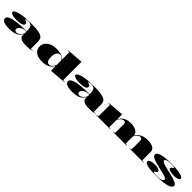

<svg xmlns="http://www.w3.org/2000/svg" viewBox="662 -2978 5226 5226"><g transform="rotate(45 3275.5 -365.0)"><path d="M617 -515Q768 -515 865 -504Q962 -493 1016 -467.5Q1070 -442 1091.5 -398Q1113 -354 1113 -288V-35Q1113 -26 1118 -21Q1123 -16 1132 -16Q1143 -16 1157.5 -20Q1172 -24 1190 -30V-20Q1169 -10 1134 -2Q1099 6 1056.5 10.5Q1014 15 971 15Q832 15 764 -18.5Q696 -52 696 -120Q696 -129 696 -133.5Q696 -138 696 -143Q696 -148 696 -154L688 -161Q663 -113 628.5 -79Q594 -45 546.5 -24Q499 -3 435 6Q371 15 287 15Q207 15 148.5 1Q90 -13 58 -40.5Q26 -68 26 -107Q26 -192 195.5 -234Q365 -276 696 -276Q696 -357 682.5 -407Q669 -457 633.5 -480.5Q598 -504 534 -504Q505 -504 483.5 -501Q462 -498 450 -493Q438 -488 438 -482Q438 -478 448 -472Q458 -466 482 -455Q535 -432 535 -392Q535 -347 468 -322Q401 -297 277 -297Q174 -297 112 -318.5Q50 -340 50 -376Q50 -405 92 -430.5Q134 -456 210.5 -475Q287 -494 390.5 -504.5Q494 -515 617 -515ZM696 -265Q613 -265 558 -242.5Q503 -220 475.5 -186Q448 -152 448 -117Q448 -98 457.5 -83Q467 -68 483.5 -60.5Q500 -53 520 -53Q542 -53 567 -63.5Q592 -74 616 -93.5Q640 -113 661.5 -141Q683 -169 696 -203Z M2338 -745V-34H2402V-23L1921 15V-151L1912 -158Q1896 -119 1866 -87.5Q1836 -56 1792.5 -32.5Q1749 -9 1694.5 3Q1640 15 1574 15Q1469 15 1393.5 -14.5Q1318 -44 1276.5 -100Q1235 -156 1235 -234Q1235 -318 1283 -381Q1331 -444 1415.5 -479.5Q1500 -515 1610 -515Q1684 -515 1748 -502.5Q1812 -490 1857.5 -467.5Q1903 -445 1921 -414V-696H1856V-707ZM1791 -472Q1748 -472 1718 -445Q1688 -418 1672 -369.5Q1656 -321 1656 -258Q1656 -183 1670 -140.5Q1684 -98 1708.5 -81Q1733 -64 1766 -64Q1793 -64 1816.5 -74.5Q1840 -85 1859 -105Q1878 -125 1893.5 -152Q1909 -179 1921 -211V-335Q1921 -367 1911 -392.5Q1901 -418 1883.5 -436Q1866 -454 1842.5 -463Q1819 -472 1791 -472Z M3041 -515Q3192 -515 3289 -504Q3386 -493 3440 -467.5Q3494 -442 3515.5 -398Q3537 -354 3537 -288V-35Q3537 -26 3542 -21Q3547 -16 3556 -16Q3567 -16 3581.5 -20Q3596 -24 3614 -30V-20Q3593 -10 3558 -2Q3523 6 3480.5 10.5Q3438 15 3395 15Q3256 15 3188 -18.5Q3120 -52 3120 -120Q3120 -129 3120 -133.5Q3120 -138 3120 -143Q3120 -148 3120 -154L3112 -161Q3087 -113 3052.5 -79Q3018 -45 2970.5 -24Q2923 -3 2859 6Q2795 15 2711 15Q2631 15 2572.5 1Q2514 -13 2482 -40.5Q2450 -68 2450 -107Q2450 -192 2619.5 -234Q2789 -276 3120 -276Q3120 -357 3106.5 -407Q3093 -457 3057.5 -480.5Q3022 -504 2958 -504Q2929 -504 2907.5 -501Q2886 -498 2874 -493Q2862 -488 2862 -482Q2862 -478 2872 -472Q2882 -466 2906 -455Q2959 -432 2959 -392Q2959 -347 2892 -322Q2825 -297 2701 -297Q2598 -297 2536 -318.5Q2474 -340 2474 -376Q2474 -405 2516 -430.5Q2558 -456 2634.5 -475Q2711 -494 2814.5 -504.5Q2918 -515 3041 -515ZM3120 -265Q3037 -265 2982 -242.5Q2927 -220 2899.5 -186Q2872 -152 2872 -117Q2872 -98 2881.5 -83Q2891 -68 2907.5 -60.5Q2924 -53 2944 -53Q2966 -53 2991 -63.5Q3016 -74 3040 -93.5Q3064 -113 3085.5 -141Q3107 -169 3120 -203Z M3652 0V-10L3714 -20V-466H3650V-477L4131 -515V-350L4140 -342Q4172 -401 4220 -439.5Q4268 -478 4333 -496.5Q4398 -515 4481 -515Q4540 -515 4591 -502Q4642 -489 4681 -466Q4720 -443 4741.5 -410.5Q4763 -378 4763 -340V-20L4828 -10V0H4298V-10L4354 -20V-352Q4354 -395 4336 -414Q4318 -433 4283 -433Q4264 -433 4245 -425Q4226 -417 4207 -401Q4188 -385 4169 -361.5Q4150 -338 4131 -308V-20L4187 -10V0ZM4931 0V-10L4987 -20V-352Q4987 -395 4969 -414Q4951 -433 4916 -433Q4895 -433 4874.5 -423Q4854 -413 4834 -394.5Q4814 -376 4795 -350Q4776 -324 4759 -292V-354L4773 -342Q4804 -399 4854.5 -437.5Q4905 -476 4972.5 -495.5Q5040 -515 5122 -515Q5180 -515 5231 -505Q5282 -495 5321 -474.5Q5360 -454 5382 -420.5Q5404 -387 5404 -340V-20L5468 -10V0Z M5998 15Q5868 15 5777.5 9Q5687 3 5630 -10Q5573 -23 5547.5 -44.5Q5522 -66 5522 -95Q5522 -127 5552.5 -145Q5583 -163 5631.5 -171.5Q5680 -180 5733 -180Q5787 -180 5831 -170Q5875 -160 5901 -144Q5927 -128 5927 -107Q5927 -93 5918.5 -82.5Q5910 -72 5892 -59Q5868 -46 5857 -37Q5846 -28 5846 -22Q5846 -16 5859 -9.5Q5872 -3 5904.5 1.5Q5937 6 5995 6Q6055 6 6102.5 -2.5Q6150 -11 6178 -28.5Q6206 -46 6206 -75Q6206 -96 6176.5 -115Q6147 -134 6078 -154Q6009 -174 5890 -199Q5758 -228 5680 -254.5Q5602 -281 5568.5 -309.5Q5535 -338 5535 -373Q5535 -441 5663.5 -478Q5792 -515 6028 -515Q6176 -515 6281.5 -501.5Q6387 -488 6443 -463Q6499 -438 6499 -402Q6499 -376 6471 -359.5Q6443 -343 6399 -335Q6355 -327 6305 -327Q6265 -327 6226 -332Q6187 -337 6155.5 -346.5Q6124 -356 6105 -370Q6086 -384 6086 -402Q6086 -423 6129 -454Q6147 -467 6153.5 -473.5Q6160 -480 6160 -484Q6160 -489 6152.5 -493Q6145 -497 6131 -499.5Q6117 -502 6097.5 -504Q6078 -506 6052 -506Q5983 -506 5931.5 -498.5Q5880 -491 5851.5 -476Q5823 -461 5823 -437Q5823 -412 5857.5 -392Q5892 -372 5954 -354.5Q6016 -337 6095 -319Q6247 -287 6338 -258.5Q6429 -230 6469.5 -201.5Q6510 -173 6510 -142Q6510 -104 6476.5 -75Q6443 -46 6377 -26Q6311 -6 6215.5 4.5Q6120 15 5998 15Z"/></g></svg>

Font: Kalnia Expanded SemiBold
Style: Regular
Weight: 600
Width: 7
Designer: Frida Medrano
Foundry: Frida Medrano
Version: Version 1.105